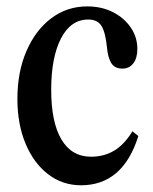

<svg xmlns="http://www.w3.org/2000/svg" viewBox="-20 -554 467 585"><path d="M227 10.5Q170.5 10.5 126.8 -23Q83 -56.5 58 -116Q33 -175.5 33 -253Q33 -334.5 60.5 -398.2Q88 -462 136 -498.2Q184 -534.5 246 -534.5Q289.5 -534.5 324 -517Q358.5 -499.5 378.5 -470Q398.5 -440.5 398.5 -405Q398.5 -377 386.2 -361Q374 -345 353 -345Q329 -345 318.8 -362.2Q308.5 -379.5 306 -409Q301.5 -454.5 289.5 -474.5Q277.5 -494.5 249 -494.5Q195.5 -494.5 165.8 -436.8Q136 -379 136 -280.5Q136 -181.5 167.2 -129Q198.5 -76.5 257.5 -76.5Q296.5 -76.5 327.5 -94.8Q358.5 -113 383.5 -154L401.5 -139.5Q354.5 10.5 227 10.5Z"/></svg>

Font: Libre Caslon Condensed Medium
Style: Regular
Weight: 500
Designer: Pablo Impallari, Rodrigo Fuenzalida, Katja Schimmel, Ertekin Erdin
Foundry: Pablo Impallari, Rodrigo Fuenzalida
Version: Version 2.000; ttfautohint (v1.8.4.7-5d5b);gftools[0.9.33]